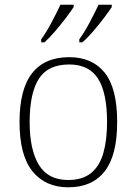

<svg xmlns="http://www.w3.org/2000/svg" viewBox="-20 -786 581 816"><path d="M270 10Q173 10 118 -58Q63 -126 63 -267Q63 -407 116.5 -475Q170 -543 274 -543Q372 -543 425 -477Q478 -411 478 -267Q478 -126 425 -58Q372 10 270 10ZM270 -21Q331 -21 367.5 -51Q404 -81 419.5 -136.5Q435 -192 435 -267Q435 -392 396.5 -452Q358 -512 274 -512Q184 -512 145 -451Q106 -390 106 -267Q106 -150 145 -85.5Q184 -21 270 -21ZM317 -619Q339 -649 361 -690.5Q383 -732 399 -766H455V-756Q444 -739 422.5 -710.5Q401 -682 376.5 -653.5Q352 -625 330 -606H317ZM155 -619Q177 -649 199 -690.5Q221 -732 237 -766H293V-756Q282 -739 260.5 -710.5Q239 -682 214.5 -653.5Q190 -625 169 -606H155Z"/></svg>

Font: Noto Serif Kannada ExtraLight
Style: Regular
Weight: 250
Version: Version 2.003